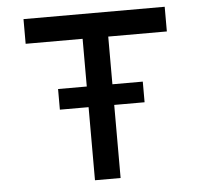

<svg xmlns="http://www.w3.org/2000/svg" viewBox="-51 -753 850 806"><g transform="rotate(-5 374.5 -350.0)"><path d="M196 -308V-395H553V-308ZM317 0V-596H77V-700H672V-596H425V0Z"/></g></svg>

Font: Lexend Mega
Style: Regular
Weight: 400
Designer: Bonnie Shaver-Troup, Thomas Jockin
Foundry: Lexend
Version: Version 1.007